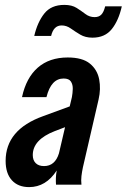

<svg xmlns="http://www.w3.org/2000/svg" viewBox="-20 -755 518 785"><path d="M99 10Q54 10 28.5 -18Q3 -46 3 -97Q3 -225 156 -280L265 -320L274 -358Q277 -374 277.5 -391.5Q278 -409 270 -421.5Q262 -434 240 -434Q189 -434 170 -358H70Q87 -437 134.5 -478.5Q182 -520 257 -520Q317 -520 347.5 -495Q378 -470 385.5 -430.5Q393 -391 383 -348L319 -71Q315 -52 313 -35Q311 -18 313 0H209Q208 -13 208.5 -27.5Q209 -42 212 -58Q168 10 99 10ZM114 -121Q114 -100 126 -88Q138 -76 160 -76Q205 -76 221 -128L246 -235L204 -219Q114 -184 114 -121ZM358 -601Q329 -601 308 -613.5Q287 -626 269.5 -638.5Q252 -651 232 -651Q199 -651 189 -608H120Q133 -664 161 -699.5Q189 -735 243 -735Q274 -735 293.5 -722.5Q313 -710 329.5 -697.5Q346 -685 367 -685Q384 -685 394 -695Q404 -705 410 -729H478Q465 -671 437 -636Q409 -601 358 -601Z"/></svg>

Font: Instrument Sans Condensed SemiBold Italic
Style: Regular
Weight: 600
Width: 3
Italic angle: -13°
Designer: Rodrigo Fuenzalida
Foundry: fragTYPE
Version: Version 1.000; ttfautohint (v1.8.4.7-5d5b);gftools[0.9.28]